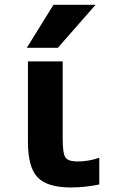

<svg xmlns="http://www.w3.org/2000/svg" viewBox="-20 -784 482 815"><path d="M207 -763.7H385.7L225.6 -581.1H93.8ZM246.1 -195.3Q246.1 -132.8 257.8 -115.7Q269.5 -98.6 309.6 -98.6Q355.5 -98.6 401.4 -114.3V-1Q341.8 11.7 281.2 11.7Q180.7 11.7 139.6 -31.2Q98.6 -74.2 98.6 -181.6V-523.4H246.1Z"/></svg>

Font: Gen Shin Gothic Bold
Style: Bold
Weight: 700
Designer: [Source Han Sans]
Ryoko NISHIZUKA  (kana & ideographs); Paul D. Hunt (Latin, Greek & Cyrillic); Wenlong ZHANG  (bopomofo
Version: Version 1.002.20150607